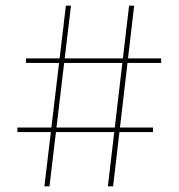

<svg xmlns="http://www.w3.org/2000/svg" viewBox="-20 -659 632 679"><path d="M155 0H137L213 -639H231ZM521 -192H41.5V-208H521ZM380 0H361.5L436.5 -639H454.5ZM550 -436.5H72V-452.5H550Z"/></svg>

Font: Anek Kannada Thin
Style: Regular
Weight: 250
Version: Version 1.003